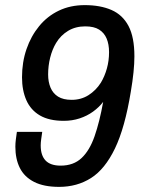

<svg xmlns="http://www.w3.org/2000/svg" viewBox="-20 -718 555 750"><path d="M211 12Q151 12 113 -7.5Q75 -27 57.5 -62Q40 -97 40 -145Q40 -159 42 -174Q44 -189 46 -203H145Q143 -189 141 -175Q139 -161 139 -150Q139 -111 158 -91Q177 -71 217 -71Q267 -71 298.5 -100.5Q330 -130 349.5 -186Q369 -242 383 -320Q367 -299 343.5 -282Q320 -265 291 -255.5Q262 -246 229 -246Q172 -246 136 -267Q100 -288 83 -326.5Q66 -365 66 -416Q66 -475 83.5 -526Q101 -577 133 -616Q165 -655 210 -676.5Q255 -698 311 -698Q372 -698 415.5 -679Q459 -660 482 -616.5Q505 -573 505 -498Q505 -470 501.5 -435.5Q498 -401 491 -360Q468 -219 429 -138Q390 -57 335.5 -22.5Q281 12 211 12ZM260 -328Q297 -328 326 -346.5Q355 -365 374 -395Q389 -420 397.5 -450.5Q406 -481 406 -514Q406 -545 396.5 -567.5Q387 -590 367 -602.5Q347 -615 313 -615Q275 -615 246 -597.5Q217 -580 199 -550Q184 -525 176 -493Q168 -461 168 -427Q168 -398 177.5 -375.5Q187 -353 207 -340.5Q227 -328 260 -328Z"/></svg>

Font: Archivo SemiCondensed Medium
Style: Italic
Weight: 500
Width: 4
Italic angle: -10°
Designer: Hector Gatti
Foundry: Omnibus-Type
Version: Version 2.001